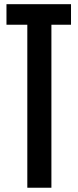

<svg xmlns="http://www.w3.org/2000/svg" viewBox="-20 -879 363 899"><path d="M107.9 0V-763.2H10.3V-859.4H312.5V-763.2H220.7V0Z"/></svg>

Font: Antonio SemiBold
Style: Regular
Weight: 600
Designer: Vernon Adams
Foundry: Vernon Adams
Version: Version 1.002